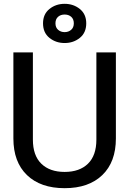

<svg xmlns="http://www.w3.org/2000/svg" viewBox="-20 -974 676 1004"><path d="M50 -250V-700H152V-244Q152 -161 196 -118Q240 -75 318 -75Q396 -75 440 -118Q484 -161 484 -244V-700H586V-250Q586 -127 515 -58.5Q444 10 318 10Q192 10 121 -58.5Q50 -127 50 -250ZM205 -852Q205 -900 238.5 -927Q272 -954 318 -954Q364 -954 397.5 -927Q431 -900 431 -852Q431 -803 397.5 -776Q364 -749 318 -749Q272 -749 238.5 -776Q205 -803 205 -852ZM366 -852Q366 -874 352.5 -886Q339 -898 318 -898Q297 -898 283.5 -886Q270 -874 270 -852Q270 -830 284 -818Q298 -806 318 -806Q338 -806 352 -818Q366 -830 366 -852Z"/></svg>

Font: Niramit Medium
Style: Regular
Weight: 500
Designer: Katatrad Aksorn Co.,Ltd.
Foundry: Cadson Demak Co.,Ltd.
Version: Version 1.000; ttfautohint (v1.6)